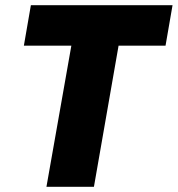

<svg xmlns="http://www.w3.org/2000/svg" viewBox="-20 -720 685 740"><path d="M159 0H342L437 -544H618L645 -700H99L72 -544H255Z"/></svg>

Font: Fixel Display 20240404 ExBold
Style: Italic
Weight: 800
Italic angle: -10°
Designer: AlfaBravo + MacPaw
Foundry: Kyrylo Tkachov, Marchela Mozhyna, Serhii Makarenko, Maria Weinstein, Zakhar Kryvoshyya
Version: Version 1.211;Glyphs 3.2 (3225)